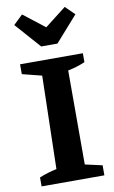

<svg xmlns="http://www.w3.org/2000/svg" viewBox="-101 -984 614 1036"><g transform="rotate(-10 206.0 -466.0)"><path d="M40 0V-49Q64 -59 87.5 -66Q111 -73 135 -78L147 -588L40 -615V-669H384V-620Q363 -611 339 -603.5Q315 -596 290 -591V-76L384 -55V0ZM169 -744 46 -883 97 -932 214 -841 331 -932 381 -883 258 -744Z"/></g></svg>

Font: Piazzolla Thin ExtraBold
Style: Regular
Weight: 800
Version: Version 2.005